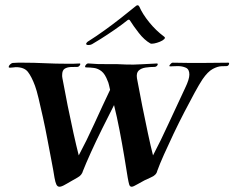

<svg xmlns="http://www.w3.org/2000/svg" viewBox="-20 -692 890 729"><path d="M206 17Q198 17 194 8.5Q190 0 187 -17Q183 -43 175.5 -81.5Q168 -120 160 -163Q152 -206 143 -246.5Q134 -287 126.5 -318.5Q119 -350 113 -366Q100 -401 86 -419Q72 -437 40 -437Q36 -437 30.5 -436Q25 -435 19 -435H17Q13 -435 13 -438Q13 -442 18 -447Q23 -452 28 -453Q38 -454 48 -454Q58 -454 68 -454Q109 -454 150.5 -452Q192 -450 234 -450Q246 -450 258 -450Q270 -450 282 -451Q285 -451 285 -449Q285 -446 281.5 -442Q278 -438 274 -438Q263 -438 249 -437.5Q235 -437 225.5 -431Q216 -425 216 -407Q216 -405 216 -402Q216 -399 217 -395Q226 -345 237 -290.5Q248 -236 259 -186.5Q270 -137 279 -102Q308 -156 338.5 -223Q369 -290 398 -351Q397 -356 394 -368.5Q391 -381 389 -384Q379 -411 365.5 -421.5Q352 -432 337 -434Q322 -436 309 -436H307Q303 -436 303 -439Q303 -443 307.5 -447.5Q312 -452 317 -451Q348 -448 388.5 -448.5Q429 -449 460 -447Q486 -446 518 -448Q550 -450 576 -451Q579 -451 579 -448Q579 -445 575.5 -441.5Q572 -438 567 -438Q550 -438 533 -435.5Q516 -433 506.5 -424Q497 -415 500 -395Q509 -345 520 -290.5Q531 -236 541.5 -186.5Q552 -137 561 -102Q590 -157 622 -227Q654 -297 683 -358Q699 -391 699 -409Q699 -429 685.5 -435Q672 -441 655 -441Q645 -441 639 -440.5Q633 -440 626 -440Q623 -440 623 -442Q623 -444 627.5 -449Q632 -454 635 -454Q674 -453 701.5 -453Q729 -453 745 -453Q774 -453 798 -453.5Q822 -454 847 -454Q850 -454 850 -451Q850 -448 847.5 -444.5Q845 -441 840 -441Q835 -441 820.5 -440.5Q806 -440 787.5 -430Q769 -420 749 -391Q737 -373 719 -340Q701 -307 680 -266.5Q659 -226 639 -184Q619 -142 602.5 -105Q586 -68 577 -43Q574 -27 552 -18Q530 -9 501 8Q486 17 480 17Q473 17 470.5 8.5Q468 0 465 -17Q460 -49 452 -97Q444 -145 434 -197Q424 -249 413 -293Q391 -250 367.5 -202.5Q344 -155 325 -113Q306 -71 295 -43Q291 -27 274.5 -18Q258 -9 229 8Q214 17 206 17ZM503 -672Q506 -672 509 -667Q521 -639 546.5 -607.5Q572 -576 603 -553Q609 -549 603.5 -543.5Q598 -538 587 -533.5Q576 -529 565.5 -527Q555 -525 551 -527Q528 -540 507 -567Q486 -594 473 -615Q470 -619 465 -616Q444 -599 415 -579Q386 -559 362 -544Q338 -529 329 -524Q323 -521 316 -521Q307 -521 307 -526Q309 -532 318 -537Q345 -554 377 -577Q409 -600 439.5 -624Q470 -648 492 -666Q498 -672 503 -672Z"/></svg>

Font: Tapestry
Style: Regular
Weight: 400
Designer: Robert E. Leuschke
Foundry: Robert E. Leuschke
Version: Version 1.010; ttfautohint (v1.8.4.7-5d5b)